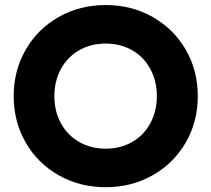

<svg xmlns="http://www.w3.org/2000/svg" viewBox="-20 -741 852 774"><path d="M35.2 -353.5Q35.2 -456.5 83.5 -540.5Q131.8 -624.5 216.8 -672.6Q301.8 -720.7 406.2 -720.7Q510.3 -720.7 595.2 -672.6Q680.2 -624.5 728.8 -540.8Q777.3 -457 777.3 -353.5Q777.3 -250 728.8 -166.3Q680.2 -82.5 595.2 -34.4Q510.3 13.7 406.2 13.7Q301.8 13.7 216.8 -34.4Q131.8 -82.5 83.5 -166.5Q35.2 -250.5 35.2 -353.5ZM612.3 -353.5Q612.3 -414.6 585.9 -463.1Q559.6 -511.7 512.5 -538.6Q465.3 -565.4 406.2 -565.4Q346.7 -565.4 299.6 -538.6Q252.4 -511.7 225.8 -463.4Q199.2 -415 199.2 -353.5Q199.2 -292 225.8 -243.7Q252.4 -195.3 299.6 -168.5Q346.7 -141.6 406.2 -141.6Q465.3 -141.6 512.5 -168.5Q559.6 -195.3 585.9 -243.9Q612.3 -292.5 612.3 -353.5Z"/></svg>

Font: Wanted Sans ExtraBold
Style: Regular
Weight: 800
Designer: Original Design by Kil Hyung-jin and Kang Hanbin, Wanted Lab, Inc; Hangeul from Source Han Sans by Jang Soo-young and Ka
Foundry: Wanted Lab, Inc.
Version: Version 1.003